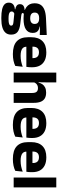

<svg xmlns="http://www.w3.org/2000/svg" viewBox="1022 -1722 892 2976"><g transform="rotate(90 1468.0 -234.0)"><path d="M268.5 -153Q150 -153 90.5 -197Q31 -241 31 -320.5V-327Q31 -381 55.2 -418.2Q79.5 -455.5 130 -476Q180.5 -496.5 259.5 -500.5L522 -512.5V-404.5L391.5 -408V-403Q425 -397.5 446.8 -384.2Q468.5 -371 479.2 -349.8Q490 -328.5 490 -297.5V-294Q490 -225.5 435.8 -189.2Q381.5 -153 268.5 -153ZM261 79.5H276Q312 79.5 334.2 75Q356.5 70.5 367 61.5Q377.5 52.5 377.5 39V38Q377.5 20.5 362.8 13Q348 5.5 318.5 3L173.5 -11.5L207 -13.5Q192 -11 181.2 -5Q170.5 1 164.2 10Q158 19 158 32V33Q158 48 169 58.5Q180 69 202.8 74.2Q225.5 79.5 261 79.5ZM253.5 191.5Q179.5 191.5 127.2 179.8Q75 168 48 142.5Q21 117 21 75V73Q21 44.5 33.5 25Q46 5.5 69.5 -5.5Q93 -16.5 124.5 -19V-24Q86 -31 65.2 -48.5Q44.5 -66 44.5 -97.5V-98Q44.5 -120.5 54.8 -136Q65 -151.5 85 -159.8Q105 -168 134 -169.5V-186L247 -157.5L214 -158Q196.5 -158 189.2 -153.5Q182 -149 182 -140V-139.5Q182 -128.5 193.8 -123.8Q205.5 -119 232 -116L348.5 -102.5Q433.5 -92.5 475 -60.5Q516.5 -28.5 516.5 38.5V41.5Q516.5 92.5 487.8 125.8Q459 159 404.8 175.2Q350.5 191.5 272.5 191.5ZM263.5 -256Q293 -256 312.2 -263.8Q331.5 -271.5 341.2 -286.8Q351 -302 351 -323.5V-328Q351 -349.5 341.5 -364.5Q332 -379.5 312.8 -387.2Q293.5 -395 263.5 -395H263Q232.5 -395 213 -387Q193.5 -379 184.2 -364Q175 -349 175 -327.5V-323.5Q175 -302 184.8 -286.8Q194.5 -271.5 214 -263.8Q233.5 -256 263.5 -256Z M819 12.5Q685 12.5 621 -47.2Q557 -107 557 -221.5V-272.5Q557 -385.5 617 -445.8Q677 -506 791.5 -506Q868.5 -506 919.8 -479.8Q971 -453.5 996.8 -405Q1022.5 -356.5 1022.5 -288.5V-272Q1022.5 -253 1020.8 -233.2Q1019 -213.5 1016 -196.5H878Q880 -225.5 880.5 -251.2Q881 -277 881 -298Q881 -328.5 871.5 -349.2Q862 -370 842.2 -381Q822.5 -392 791.5 -392Q745.5 -392 724.2 -367.2Q703 -342.5 703 -297V-252L704 -235.5V-200.5Q704 -181.5 710.2 -164.5Q716.5 -147.5 732.2 -134.8Q748 -122 775.8 -114.8Q803.5 -107.5 846.5 -107.5Q892 -107.5 934 -116.2Q976 -125 1014.5 -140L1002 -25Q968 -7.5 921.5 2.5Q875 12.5 819 12.5ZM638 -196.5V-291H985V-196.5Z M1421 0V-289Q1421 -316 1414 -335.8Q1407 -355.5 1390.8 -366Q1374.5 -376.5 1345.5 -376.5Q1322 -376.5 1304 -368.2Q1286 -360 1274.2 -345.8Q1262.5 -331.5 1256 -313.5L1225 -385H1260.5Q1268 -418.5 1286 -445Q1304 -471.5 1335.8 -487.2Q1367.5 -503 1415.5 -503Q1470.5 -503 1505.5 -481.8Q1540.5 -460.5 1557.2 -418.5Q1574 -376.5 1574 -313.5V0ZM1105 0V-660.5H1257V-513.5L1254.5 -351.5L1258 -339.5V0Z M1915.5 12.5Q1781.5 12.5 1717.5 -47.2Q1653.5 -107 1653.5 -221.5V-272.5Q1653.5 -385.5 1713.5 -445.8Q1773.5 -506 1888 -506Q1965 -506 2016.2 -479.8Q2067.5 -453.5 2093.2 -405Q2119 -356.5 2119 -288.5V-272Q2119 -253 2117.2 -233.2Q2115.5 -213.5 2112.5 -196.5H1974.5Q1976.5 -225.5 1977 -251.2Q1977.5 -277 1977.5 -298Q1977.5 -328.5 1968 -349.2Q1958.5 -370 1938.8 -381Q1919 -392 1888 -392Q1842 -392 1820.8 -367.2Q1799.5 -342.5 1799.5 -297V-252L1800.5 -235.5V-200.5Q1800.5 -181.5 1806.8 -164.5Q1813 -147.5 1828.8 -134.8Q1844.5 -122 1872.2 -114.8Q1900 -107.5 1943 -107.5Q1988.5 -107.5 2030.5 -116.2Q2072.5 -125 2111 -140L2098.5 -25Q2064.5 -7.5 2018 2.5Q1971.5 12.5 1915.5 12.5ZM1734.5 -196.5V-291H2081.5V-196.5Z M2445 12.5Q2311 12.5 2247 -47.2Q2183 -107 2183 -221.5V-272.5Q2183 -385.5 2243 -445.8Q2303 -506 2417.5 -506Q2494.5 -506 2545.8 -479.8Q2597 -453.5 2622.8 -405Q2648.5 -356.5 2648.5 -288.5V-272Q2648.5 -253 2646.8 -233.2Q2645 -213.5 2642 -196.5H2504Q2506 -225.5 2506.5 -251.2Q2507 -277 2507 -298Q2507 -328.5 2497.5 -349.2Q2488 -370 2468.2 -381Q2448.5 -392 2417.5 -392Q2371.5 -392 2350.2 -367.2Q2329 -342.5 2329 -297V-252L2330 -235.5V-200.5Q2330 -181.5 2336.2 -164.5Q2342.5 -147.5 2358.2 -134.8Q2374 -122 2401.8 -114.8Q2429.5 -107.5 2472.5 -107.5Q2518 -107.5 2560 -116.2Q2602 -125 2640.5 -140L2628 -25Q2594 -7.5 2547.5 2.5Q2501 12.5 2445 12.5ZM2264 -196.5V-291H2611V-196.5Z M2731.5 0V-660.5H2884.5V0Z"/></g></svg>

Font: Anek Gujarati Medium
Style: Bold
Weight: 700
Version: Version 1.003